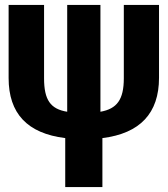

<svg xmlns="http://www.w3.org/2000/svg" viewBox="-20 -760 681 780"><path d="M483 -740V-442C483 -355 455 -318 388 -306V-740H253V-306C185 -317 159 -354 159 -442V-740H15V-443C15 -299 91 -218 245 -199V0H396V-199C549 -218 626 -300 626 -444V-740Z"/></svg>

Font: Glow Sans TC Compressed
Style: Bold
Weight: 700
Width: 2
Designer: Ryoko NISHIZUKA (kana, bopomofo & ideographs); Paul D. Hunt (Latin, Greek & Cyrillic); Sandoll Communications, Soo-young
Version: Version 0.93